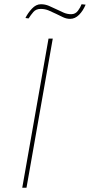

<svg xmlns="http://www.w3.org/2000/svg" viewBox="-20 -886 424 906"><path d="M229 -704 105 0H85L209 -704ZM100 -801Q111 -824 130.5 -845Q150 -866 173 -866Q193 -866 210.5 -858.5Q228 -851 245.5 -842.5Q263 -834 280 -826.5Q297 -819 316 -819Q336 -819 348 -835.5Q360 -852 365 -866L384 -864Q372 -835 353 -816Q334 -797 311 -797Q294 -797 278 -804.5Q262 -812 245 -820.5Q228 -829 210 -836.5Q192 -844 172 -844Q150 -844 137.5 -829.5Q125 -815 115 -799Z"/></svg>

Font: Fz Poppins Thin
Style: Italic
Weight: 100
Italic angle: -10°
Designer: Ninad Kale (Devanagari), Jonny Pinhorn (Latin)
Foundry: Indian Type Foundry
Version: Vit hóa bi Vntype.Com & FontZin.Com